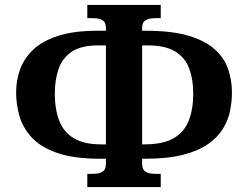

<svg xmlns="http://www.w3.org/2000/svg" viewBox="-20 -744 1000 774"><path d="M332 10V-43H345Q358 -43 372 -44.5Q386 -46 396.5 -54.5Q407 -63 407 -84V-104H386Q275 -104 207.5 -128.5Q140 -153 105 -193Q70 -233 57.5 -279.5Q45 -326 45 -371Q45 -420 61 -464.5Q77 -509 114 -544Q151 -579 214.5 -599.5Q278 -620 372 -620H407V-630Q407 -652 396.5 -660Q386 -668 372 -669.5Q358 -671 345 -671H332V-724H628V-671H615Q603 -671 588.5 -669.5Q574 -668 563.5 -660Q553 -652 553 -630V-620H568Q674 -620 741.5 -599.5Q809 -579 847 -544Q885 -509 900 -464.5Q915 -420 915 -371Q915 -335 907.5 -297.5Q900 -260 879 -225.5Q858 -191 819 -163.5Q780 -136 718 -120Q656 -104 564 -104H553V-84Q553 -63 563.5 -54.5Q574 -46 588.5 -44.5Q603 -43 615 -43H628V10ZM407 -162V-561H375Q308 -561 270 -536Q232 -511 216.5 -467Q201 -423 201 -367Q201 -304 218.5 -258Q236 -212 277 -187Q318 -162 388 -162ZM553 -162H562Q638 -162 680.5 -187Q723 -212 741 -258Q759 -304 759 -367Q759 -423 743 -467Q727 -511 687 -536Q647 -561 575 -561H553Z"/></svg>

Font: NotoSerif-Bold
Style: Regular
Weight: 700
Designer: Monotype Design Team
Foundry: Monotype Imaging Inc.
Version: Version 2.007; ttfautohint (v1.8) -l 8 -r 50 -G 200 -x 14 -D